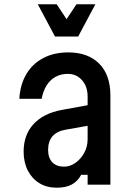

<svg xmlns="http://www.w3.org/2000/svg" viewBox="-20 -860 640 894"><path d="M398 -372V-276L285 -256Q245 -249 224.5 -225.5Q204 -202 204 -162Q204 -125 223.5 -104.5Q243 -84 278 -84Q306 -84 331 -101.5Q356 -119 372 -148Q388 -177 388 -212V-410Q388 -457 362 -486.5Q336 -516 296 -516Q264 -516 239 -502.5Q214 -489 197.5 -463Q181 -437 174 -400H70Q74 -467 103 -515.5Q132 -564 182 -590Q232 -616 298 -616Q390 -616 442 -563.5Q494 -511 494 -416V0H388V-46H358Q342 -16 314.5 -1Q287 14 244 14Q198 14 163.5 -7Q129 -28 109.5 -66Q90 -104 90 -154Q90 -232 136 -282Q182 -332 267 -348ZM424 -840 344 -690H236L156 -840H244L317 -730H263L336 -840Z"/></svg>

Font: Martian Mono Condensed
Style: Regular
Weight: 400
Width: 3
Designer: Roman Shamin
Foundry: Evil Martians
Version: Version 1.000